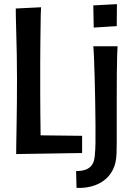

<svg xmlns="http://www.w3.org/2000/svg" viewBox="-20 -739 638 926"><path d="M58 4Q58 -9 58.5 -46Q59 -83 60 -134Q61 -185 61.5 -244Q62 -303 62 -359Q62 -417 61 -473Q60 -529 58.5 -576.5Q57 -624 56.5 -656Q56 -688 56 -698L178 -704Q177 -694 176.5 -665.5Q176 -637 175.5 -598Q175 -559 174.5 -515.5Q174 -472 174 -431.5Q174 -391 174 -359Q174 -328 174 -287Q174 -246 174.5 -201.5Q175 -157 175.5 -117Q176 -77 176 -47Q176 -17 176 -4ZM58 4 116 -87 376 -84V-1ZM349 167 347 86Q376 86 395 78.5Q414 71 424.5 55Q435 39 437 13Q440 -14 440.5 -51.5Q441 -89 440.5 -140Q440 -191 439 -256Q438 -316 436.5 -367Q435 -418 433.5 -456.5Q432 -495 430 -516H547Q546 -503 545 -471Q544 -439 543.5 -388Q543 -337 543 -265Q543 -222 543 -191Q543 -160 543 -137.5Q543 -115 543 -94Q543 -73 543 -50.5Q543 -28 542 0Q541 47 524.5 79.5Q508 112 480.5 132Q453 152 419 160.5Q385 169 349 167ZM432 -606 430 -713 544 -719 543 -613Z"/></svg>

Font: Truculenta
Style: Bold
Weight: 700
Designer: Ivan Castro, Eva Sanz & Omnibus-Type Team
Foundry: Omnibus-Type
Version: Version 1.002